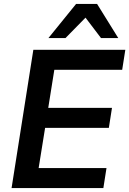

<svg xmlns="http://www.w3.org/2000/svg" viewBox="-20 -959 659 979"><path d="M39 0 150 -705H619L603 -603H257L226 -409H551L535 -307H210L177 -102H523L507 0ZM227 -765 368 -939H475L583 -765H495L416 -869L314 -765Z"/></svg>

Font: Nunito Sans
Style: Bold Italic
Weight: 700
Italic angle: -9°
Designer: Vernon Adams
Foundry: Vernon Adams
Version: Version 3.006; ttfautohint (v1.8.3)